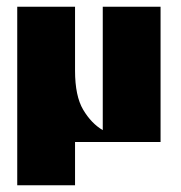

<svg xmlns="http://www.w3.org/2000/svg" viewBox="-20 -420 534 568"><path d="M31 128V-400H202V-211Q202 -136 226 -95.5Q250 -55 284 -35V-400H455V0H202V128Z"/></svg>

Font: Tac One
Style: Regular
Weight: 400
Designer: Oluseyi Olusanya, David Udoh, Eyiyemi Adegbite, Mirko Velimirović
Version: Version 1.003; ttfautohint (v1.8.4.7-5d5b)